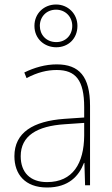

<svg xmlns="http://www.w3.org/2000/svg" viewBox="-20 -823 498 853"><path d="M230 -613C283 -613 324 -651 324 -708C324 -762 282 -803 229 -803C176 -803 133 -764 133 -708C133 -650 178 -613 230 -613ZM230 -636C185 -636 157 -669 157 -708C157 -748 186 -780 229 -780C270 -780 301 -749 301 -708C301 -667 272 -636 230 -636ZM232 -537C182 -537 133 -523 88 -501L98 -476C147 -502 190 -512 232 -512C316 -512 354 -467 354 -347V-301L266 -295C127 -285 44 -234 44 -129C44 -49 91 10 189 10C286 10 331 -42 353 -99H355L358 0H380V-353C380 -483 332 -537 232 -537ZM267 -271 354 -277V-220C353 -98 304 -14 189 -14C114 -14 72 -57 72 -129C72 -220 145 -263 267 -271Z"/></svg>

Font: Noto Sans Devanagari SemiCondensed Thin
Style: Regular
Weight: 100
Width: 4
Designer: Jelle Bosma - Monotype Design Team
Foundry: Monotype Imaging Inc.
Version: Version 2.004